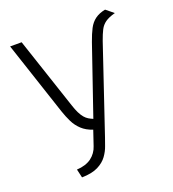

<svg xmlns="http://www.w3.org/2000/svg" viewBox="-130 -610 821 909"><g transform="rotate(-20 280.5 -155.5)"><path d="M540 -479 502 -510Q471 -504 450.5 -489Q430 -474 417 -449Q404 -424 391 -387L273 -43Q261 -48 251 -54Q241 -60 232 -70.5Q223 -81 214.5 -98Q206 -115 198 -140L78 -500H20L143 -129Q153 -99 166 -72.5Q179 -46 200.5 -26Q222 -6 255 5L230 79Q225 95 215 109Q205 123 191.5 133Q178 143 159 149Q140 155 118 156L128 199Q179 198 209.5 182.5Q240 167 256.5 144Q273 121 281 97.5Q289 74 295 58L441 -375Q452 -406 462 -425.5Q472 -445 489.5 -457.5Q507 -470 540 -479Z"/></g></svg>

Font: AdventPro_ExpandedRegular
Style: ExpandedRegular
Weight: 400
Width: 7
Designer: VivaRado, Andreas Kalpakidis
Foundry: VivaRado, Andreas Kalpakidis
Version: Version 3.000